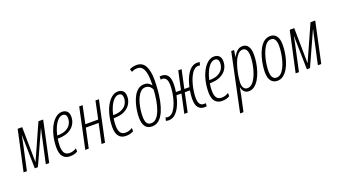

<svg xmlns="http://www.w3.org/2000/svg" viewBox="-75 -1453 4180 2367"><g transform="rotate(-20 2015.0 -269.0)"><path d="M2.4 0 117.7 -529.8H176.8L183.1 -70.8H185.1L390.1 -529.8H452.1L338.4 0H293.9L363.3 -317.4Q370.6 -351.1 376.5 -378.4Q382.3 -405.8 391.1 -438.5H389.2L190.4 0H149.4L140.1 -438.5H138.7Q133.3 -410.6 128.9 -387.2Q124.5 -363.8 118.2 -334.5L45.9 0Z M609.9 9.8Q550.3 9.8 518.3 -29.3Q486.3 -68.4 486.3 -146.5Q486.3 -226.6 503.2 -297.9Q520 -369.1 549.6 -423.6Q579.1 -478 617.9 -509Q656.7 -540 700.7 -540Q741.2 -540 765.9 -516.6Q790.5 -493.2 790.5 -442.4Q790.5 -391.1 764.2 -346.7Q737.8 -302.2 683.8 -274.7Q629.9 -247.1 546.9 -247.1H540.5Q532.2 -203.1 532.2 -152.8Q532.2 -88.9 553.5 -59.6Q574.7 -30.3 619.6 -30.3Q644 -30.3 666 -37.4Q688 -44.4 710.4 -58.1V-15.6Q690.9 -3.4 665.8 3.2Q640.6 9.8 609.9 9.8ZM547.4 -285.2H551.8Q621.6 -285.2 664.6 -307.4Q707.5 -329.6 727.1 -365.2Q746.6 -400.9 746.6 -440.4Q746.6 -468.3 734.1 -484.1Q721.7 -500 695.8 -500Q664.1 -500 635 -471.7Q606 -443.4 583 -394.5Q560.1 -345.7 547.4 -285.2Z M812 0 924.8 -529.8H969.7L920.9 -297.4H1089.4L1138.2 -529.8H1183.6L1070.8 0H1025.4L1080.6 -256.3H912.1L857.4 0Z M1343.8 9.8Q1284.2 9.8 1252.2 -29.3Q1220.2 -68.4 1220.2 -146.5Q1220.2 -226.6 1237.1 -297.9Q1253.9 -369.1 1283.4 -423.6Q1313 -478 1351.8 -509Q1390.6 -540 1434.6 -540Q1475.1 -540 1499.8 -516.6Q1524.4 -493.2 1524.4 -442.4Q1524.4 -391.1 1498 -346.7Q1471.7 -302.2 1417.7 -274.7Q1363.8 -247.1 1280.8 -247.1H1274.4Q1266.1 -203.1 1266.1 -152.8Q1266.1 -88.9 1287.4 -59.6Q1308.6 -30.3 1353.5 -30.3Q1377.9 -30.3 1399.9 -37.4Q1421.9 -44.4 1444.3 -58.1V-15.6Q1424.8 -3.4 1399.7 3.2Q1374.5 9.8 1343.8 9.8ZM1281.2 -285.2H1285.6Q1355.5 -285.2 1398.4 -307.4Q1441.4 -329.6 1460.9 -365.2Q1480.5 -400.9 1480.5 -440.4Q1480.5 -468.3 1468 -484.1Q1455.6 -500 1429.7 -500Q1397.9 -500 1368.9 -471.7Q1339.8 -443.4 1316.9 -394.5Q1293.9 -345.7 1281.2 -285.2Z M1688 9.8Q1569.3 9.8 1569.3 -148.9Q1569.3 -187 1575.9 -235.4Q1582.5 -283.7 1596.7 -332.3Q1610.8 -380.9 1634 -422.1Q1657.2 -463.4 1690.7 -488.3Q1724.1 -513.2 1769 -513.2Q1803.2 -513.2 1825.4 -499Q1847.7 -484.9 1860.8 -465.8H1862.8Q1863.3 -479.5 1863.3 -494.4Q1863.3 -509.3 1863.3 -523.4Q1863.3 -622.1 1837.9 -674.6Q1812.5 -727.1 1755.4 -727.1Q1734.4 -727.1 1715.8 -721.4Q1697.3 -715.8 1682.1 -707.5L1669.4 -746.6Q1688.5 -756.3 1711.4 -762.2Q1734.4 -768.1 1761.2 -768.1Q1838.9 -768.1 1874.3 -703.6Q1909.7 -639.2 1909.7 -520Q1909.7 -460.9 1904.1 -390.1Q1898.4 -319.3 1884.5 -249Q1870.6 -178.7 1845.5 -120.1Q1820.3 -61.5 1781.7 -25.9Q1743.2 9.8 1688 9.8ZM1689.5 -30.8Q1730.5 -30.8 1760.5 -63.5Q1790.5 -96.2 1811 -151.4Q1831.5 -206.5 1843 -274.2Q1854.5 -341.8 1858.4 -410.6Q1844.2 -442.9 1821.8 -458Q1799.3 -473.1 1770 -473.1Q1736.8 -473.1 1711.7 -450.7Q1686.5 -428.2 1668.2 -391.8Q1649.9 -355.5 1638.4 -312.3Q1627 -269 1621.6 -226.1Q1616.2 -183.1 1616.2 -148.9Q1616.2 -83 1634.8 -56.9Q1653.3 -30.8 1689.5 -30.8Z M1905.8 8.8Q1883.3 8.8 1868.2 3.4L1877.9 -38.1Q1890.6 -32.2 1907.2 -32.2Q1939.9 -32.2 1966.1 -56.6Q1992.2 -81.1 2011.7 -121.1Q2031.2 -161.1 2044.2 -208.7Q2057.1 -256.3 2063.5 -303.7Q2069.8 -351.1 2069.8 -389.2Q2069.8 -446.3 2052.2 -472.4Q2034.7 -498.5 2000.5 -498.5Q1993.2 -498.5 1982.4 -495.6V-536.6Q1987.8 -538.1 1994.4 -538.6Q2001 -539.1 2007.8 -539.1Q2059.1 -539.1 2086.9 -504.2Q2114.7 -469.2 2114.7 -392.1Q2114.7 -368.7 2112.5 -342.3Q2110.4 -315.9 2106 -288.1H2171.9L2224.1 -529.8H2268.1L2216.3 -288.1H2282.7Q2293 -335 2309.6 -379.4Q2326.2 -423.8 2349.9 -460Q2373.5 -496.1 2405 -517.6Q2436.5 -539.1 2477.1 -539.1Q2492.7 -539.1 2507.3 -536.1L2497.1 -494.6Q2488.3 -498 2474.6 -498Q2441.9 -498 2415.5 -472.9Q2389.2 -447.8 2369.4 -407Q2349.6 -366.2 2336.2 -318.1Q2322.8 -270 2316.2 -223.1Q2309.6 -176.3 2309.6 -140.1Q2309.6 -83.5 2327.9 -57.6Q2346.2 -31.7 2381.3 -31.7Q2392.6 -31.7 2403.8 -34.7L2403.3 5.9Q2388.7 8.8 2375 8.8Q2322.8 8.8 2293.7 -25.6Q2264.6 -60.1 2264.6 -137.2Q2264.6 -183.6 2274.9 -248.5H2207.5L2155.3 0H2110.8L2164.1 -248.5H2099.1Q2084 -178.2 2057.4 -119.6Q2030.8 -61 1992.9 -26.1Q1955.1 8.8 1905.8 8.8Z M2605 9.8Q2545.4 9.8 2513.4 -29.3Q2481.4 -68.4 2481.4 -146.5Q2481.4 -226.6 2498.3 -297.9Q2515.1 -369.1 2544.7 -423.6Q2574.2 -478 2613 -509Q2651.9 -540 2695.8 -540Q2736.3 -540 2761 -516.6Q2785.6 -493.2 2785.6 -442.4Q2785.6 -391.1 2759.3 -346.7Q2732.9 -302.2 2679 -274.7Q2625 -247.1 2542 -247.1H2535.6Q2527.3 -203.1 2527.3 -152.8Q2527.3 -88.9 2548.6 -59.6Q2569.8 -30.3 2614.7 -30.3Q2639.2 -30.3 2661.1 -37.4Q2683.1 -44.4 2705.6 -58.1V-15.6Q2686 -3.4 2660.9 3.2Q2635.7 9.8 2605 9.8ZM2542.5 -285.2H2546.9Q2616.7 -285.2 2659.7 -307.4Q2702.6 -329.6 2722.2 -365.2Q2741.7 -400.9 2741.7 -440.4Q2741.7 -468.3 2729.2 -484.1Q2716.8 -500 2690.9 -500Q2659.2 -500 2630.1 -471.7Q2601.1 -443.4 2578.1 -394.5Q2555.2 -345.7 2542.5 -285.2Z M2759.3 230 2919.4 -529.8H2956.5L2942.9 -442.9H2944.8Q2969.7 -488.8 2999.3 -514.4Q3028.8 -540 3068.8 -540Q3116.7 -540 3142.3 -502.2Q3168 -464.4 3168 -391.6Q3168 -344.7 3159.7 -290.5Q3151.4 -236.3 3134.3 -183.3Q3117.2 -130.4 3091.8 -86.7Q3066.4 -43 3032.5 -16.6Q2998.5 9.8 2956.1 9.8Q2918.9 9.8 2897 -13.2Q2875 -36.1 2868.7 -71.3H2865.7Q2861.3 -46.9 2856.4 -19.8Q2851.6 7.3 2846.2 32.2L2803.7 230ZM2953.6 -31.2Q2985.4 -31.2 3012 -55.2Q3038.6 -79.1 3058.8 -118.4Q3079.1 -157.7 3093 -205.1Q3106.9 -252.4 3114.3 -300.5Q3121.6 -348.6 3121.6 -388.7Q3121.6 -447.3 3104.2 -473.4Q3086.9 -499.5 3057.1 -499.5Q3021.5 -499.5 2993.9 -469.2Q2966.3 -439 2946.3 -391.4Q2926.3 -343.8 2913.6 -291Q2900.9 -238.3 2894.8 -192.4Q2888.7 -146.5 2888.7 -120.6Q2888.7 -79.6 2905.5 -55.4Q2922.4 -31.2 2953.6 -31.2Z M3331.5 9.8Q3279.3 9.8 3249.3 -27.3Q3219.2 -64.5 3219.2 -142.6Q3219.2 -180.7 3226.3 -231.9Q3233.4 -283.2 3248.8 -336.9Q3264.2 -390.6 3289.1 -436.8Q3314 -482.9 3349.6 -511.5Q3385.3 -540 3433.1 -540Q3484.4 -540 3513.4 -501.7Q3542.5 -463.4 3542.5 -385.7Q3542.5 -338.4 3534.4 -284.4Q3526.4 -230.5 3510 -178.5Q3493.7 -126.5 3468.5 -84Q3443.4 -41.5 3409.2 -15.9Q3375 9.8 3331.5 9.8ZM3335 -31.2Q3367.7 -31.2 3393.6 -55.4Q3419.4 -79.6 3438.7 -119.1Q3458 -158.7 3470.7 -206.1Q3483.4 -253.4 3489.7 -300.8Q3496.1 -348.1 3496.1 -386.7Q3496.1 -499 3428.2 -499Q3394 -499 3367.7 -472.9Q3341.3 -446.8 3322 -404.8Q3302.7 -362.8 3290 -314.5Q3277.3 -266.1 3271.5 -220.5Q3265.6 -174.8 3265.6 -142.6Q3265.6 -31.2 3335 -31.2Z M3571.8 0 3687 -529.8H3746.1L3752.4 -70.8H3754.4L3959.5 -529.8H4021.5L3907.7 0H3863.3L3932.6 -317.4Q3939.9 -351.1 3945.8 -378.4Q3951.7 -405.8 3960.4 -438.5H3958.5L3759.8 0H3718.8L3709.5 -438.5H3708Q3702.6 -410.6 3698.2 -387.2Q3693.8 -363.8 3687.5 -334.5L3615.2 0Z"/></g></svg>

Font: Open Sans Condensed Light
Style: Italic
Weight: 300
Width: 3
Italic angle: -12°
Designer: Monotype Design Team
Foundry: Monotype Imaging Inc.
Version: Version 3.000; ttfautohint (v1.8.4)